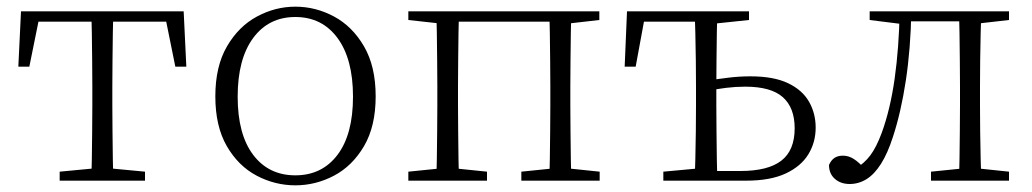

<svg xmlns="http://www.w3.org/2000/svg" viewBox="-20 -542 3096 576"><path d="M35 -342 43 -508H531L539 -342H506L473 -505L506 -477H68L101 -505L68 -342ZM159 0V-27L275 -38H299L415 -27V0ZM254 0Q255 -24 255.5 -64.5Q256 -105 256.5 -148.5Q257 -192 257 -226V-283Q257 -316 256.5 -359.5Q256 -403 255.5 -443.5Q255 -484 254 -508H320Q319 -484 318.5 -443.5Q318 -403 317.5 -359.5Q317 -316 317 -283V-226Q317 -192 317.5 -148.5Q318 -105 318.5 -64.5Q319 -24 320 0Z M866 14Q805 14 750 -15Q695 -44 660.5 -103.5Q626 -163 626 -253Q626 -343 661 -403Q696 -463 751 -492.5Q806 -522 866 -522Q927 -522 982 -492.5Q1037 -463 1072 -403Q1107 -343 1107 -253Q1107 -163 1072 -103.5Q1037 -44 982 -15Q927 14 866 14ZM866 -16Q946 -16 992.5 -77.5Q1039 -139 1039 -252Q1039 -365 992.5 -428Q946 -491 866 -491Q786 -491 739.5 -428Q693 -365 693 -252Q693 -139 739.5 -77.5Q786 -16 866 -16Z M1289 0Q1290 -24 1290.5 -64.5Q1291 -105 1291.5 -148.5Q1292 -192 1292 -226V-283Q1292 -316 1291.5 -359.5Q1291 -403 1290.5 -443.5Q1290 -484 1289 -508H1357Q1356 -484 1355.5 -443.5Q1355 -403 1354.5 -359.5Q1354 -316 1354 -283V-226Q1354 -192 1354.5 -148.5Q1355 -105 1355.5 -64.5Q1356 -24 1357 0ZM1628 0Q1629 -24 1629.5 -64.5Q1630 -105 1630.5 -148.5Q1631 -192 1631 -226V-283Q1631 -316 1630.5 -359.5Q1630 -403 1629.5 -443.5Q1629 -484 1628 -508H1694Q1693 -484 1692.5 -443.5Q1692 -403 1691.5 -359.5Q1691 -316 1691 -283V-226Q1691 -192 1691.5 -148.5Q1692 -105 1692.5 -64.5Q1693 -24 1694 0ZM1205 0V-27L1314 -38H1334L1441 -27V0ZM1544 0V-27L1652 -38H1673L1779 -27V0ZM1205 -482V-508H1322V-470H1314ZM1661 -470V-508H1778V-482L1673 -470ZM1322 -477V-508H1661V-477Z M2099 0V-29H2201Q2284 -29 2324 -60Q2364 -91 2364 -157Q2364 -219 2328.5 -250.5Q2293 -282 2216 -282Q2187 -282 2158.5 -278.5Q2130 -275 2101 -269V-300Q2133 -305 2165.5 -309Q2198 -313 2231 -313Q2301 -313 2344 -292.5Q2387 -272 2407 -237Q2427 -202 2427 -159Q2427 -115 2405 -79Q2383 -43 2337 -21.5Q2291 0 2218 0ZM2064 0Q2065 -24 2066 -64.5Q2067 -105 2067.5 -148.5Q2068 -192 2068 -226V-283Q2068 -316 2067.5 -359.5Q2067 -403 2066 -443.5Q2065 -484 2064 -508H2132Q2131 -484 2130.5 -443.5Q2130 -403 2129.5 -359.5Q2129 -316 2129 -283V-226Q2129 -192 2129.5 -148.5Q2130 -105 2130.5 -64.5Q2131 -24 2132 0ZM1854 -342 1861 -508H2099V-477H1886L1917 -505L1887 -342ZM1970 0V-27L2089 -38H2099V0ZM2099 -470V-508H2227V-482L2113 -470Z M2529 10Q2502 10 2484.5 -5.5Q2467 -21 2467 -47Q2473 -61 2483 -68Q2493 -75 2509 -75Q2526 -75 2541.5 -65Q2557 -55 2575 -35V-26H2545V-35Q2573 -52 2591 -76Q2609 -100 2625 -143Q2651 -214 2664 -306.5Q2677 -399 2679 -508H2714Q2712 -396 2697.5 -300.5Q2683 -205 2659 -132Q2643 -82 2623 -50.5Q2603 -19 2579.5 -4.5Q2556 10 2529 10ZM2589 -482V-508H2692V-470H2685ZM2694 -478V-508H2886V-478ZM2773 0V-27L2882 -38H2902L3007 -27V0ZM2857 0Q2858 -24 2858.5 -64.5Q2859 -105 2859.5 -148.5Q2860 -192 2860 -226V-283Q2860 -316 2859.5 -359.5Q2859 -403 2858.5 -443.5Q2858 -484 2857 -508H2924Q2923 -484 2922 -443.5Q2921 -403 2920.5 -359.5Q2920 -316 2920 -283V-226Q2920 -192 2920.5 -148.5Q2921 -105 2922 -64.5Q2923 -24 2924 0ZM2890 -470V-508H3007V-482L2902 -470Z"/></svg>

Font: Noto Serif HK ExtraLight
Style: Regular
Weight: 200
Designer: Ryoko NISHIZUKA 西塚涼子 (kana & ideographs); Frank Grießhammer (Latin, Greek & Cyrillic); Wenlong ZHANG 张文龙 (bopomofo); San
Foundry: Adobe
Version: Version 2.002-H1;hotconv 1.1.0;makeotfexe 2.6.0